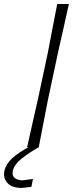

<svg xmlns="http://www.w3.org/2000/svg" viewBox="-85 -733 367 956"><path d="M50 0Q63.5 -61 76.2 -116.8Q89 -172.5 103.5 -237.5L153.5 -472Q166 -539 177.2 -596.2Q188.5 -653.5 200 -713H258Q244.5 -652 232 -596.2Q219.5 -540.5 204 -472L154 -237.5Q141 -169.5 130.2 -114.8Q119.5 -60 108 0ZM21 202.5Q-26.5 202.5 -48.5 177.5Q-70.5 152.5 -63 117.5Q-55.5 84 -24 54.8Q7.5 25.5 71.5 -8L74 -20.5L99 -22L108 0Q62 26 24.2 55.5Q-13.5 85 -21 117Q-26 141 -12.5 152.5Q1 164 26.5 165Q39 163.5 51.8 161.8Q64.5 160 79 158L71.5 197Q55 199.5 41.8 201Q28.5 202.5 21 202.5Z"/></svg>

Font: Commissioner Loud ExtraLight
Style: Italic
Weight: 200
Italic angle: -12°
Designer: Kostas Bartsokas
Foundry: Kostas Bartsokas
Version: Version 1.000; ttfautohint (v1.8.3)